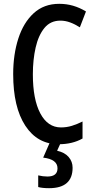

<svg xmlns="http://www.w3.org/2000/svg" viewBox="-20 -745 495 1005"><path d="M296 -637Q244 -637 212.5 -598.5Q181 -560 166.5 -496Q152 -432 152 -356Q152 -225 191 -151.5Q230 -78 299 -78Q329 -78 356.5 -86.5Q384 -95 412 -109V-20Q359 10 287 10Q176 10 112.5 -87Q49 -184 49 -357Q49 -460 76 -543.5Q103 -627 156.5 -676Q210 -725 290 -725Q328 -725 362.5 -715Q397 -705 430 -685L398 -602Q373 -618 347.5 -627.5Q322 -637 296 -637ZM360 133Q360 240 237 240Q201 240 180 234V173Q205 179 228 179Q281 179 281 136Q281 89 206 80L241 0H299L279 44Q319 53 339.5 77Q360 101 360 133Z"/></svg>

Font: Noto Sans Gurmukhi ExtraCondensed Medium
Style: Regular
Weight: 500
Width: 2
Designer: Jelle Bosma - Monotype Design Team
Foundry: Monotype Imaging Inc.
Version: Version 2.004; ttfautohint (v1.8.4.7-5d5b)